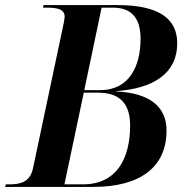

<svg xmlns="http://www.w3.org/2000/svg" viewBox="-45 -734 736 754"><path d="M-25 0H321C510 0 609 -81 609 -221C609 -316 542 -369 410 -375V-376C558 -386 651 -446 651 -564C651 -662 577 -714 417 -714H126L124 -704H137C178 -704 209 -699 209 -668C209 -662 206 -648 204 -637L85 -75C74 -18 34 -10 -9 -10H-22ZM348 -380H286L354 -704H398C473 -704 507 -662 507 -581C507 -476 464 -380 348 -380ZM280 -10H208L284 -370H341C422 -370 466 -330 466 -242C466 -112 414 -10 280 -10Z"/></svg>

Font: Noto Serif Display SemiBold
Style: Italic
Weight: 600
Italic angle: -12°
Designer: Monotype Design Team
Foundry: Monotype Imaging Inc.
Version: Version 2.009